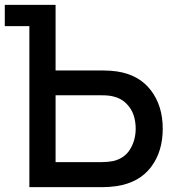

<svg xmlns="http://www.w3.org/2000/svg" viewBox="-30 -770 715 790"><path d="M451.2 -476.1Q542 -462.4 590.8 -398.4Q639.6 -334.5 639.6 -240.7Q639.6 -146 591.3 -82.5Q543 -19 451.2 -4.4Q420.9 0 393.6 0H90.8V-662.6H-10.3V-750H198.7V-480H393.6Q424.3 -480 451.2 -476.1ZM436.5 -107.4Q483.4 -119.1 505.9 -156.7Q528.3 -194.3 528.3 -240.7Q528.3 -270 519.8 -296.1Q511.2 -322.3 489.7 -344Q468.3 -365.7 436.5 -373Q418.9 -377.9 389.6 -377.9H198.7V-103H389.6Q413.1 -103 436.5 -107.4Z"/></svg>

Font: Manrope3 Semibold
Style: Regular
Weight: 600
Width: 4
Designer: Mikhail Sharanda
Foundry: Mikhail Sharanda
Version: Version 3.000;PS 003.000;hotconv 1.0.88;makeotf.lib2.5.64775